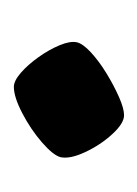

<svg xmlns="http://www.w3.org/2000/svg" viewBox="20 -416 203 284"><g transform="rotate(90 122.0 -273.5)"><path d="M108 -192Q99 -192 87 -202.5Q75 -213 64 -228.5Q53 -244 46.5 -259.5Q40 -275 42 -285Q44 -294 57 -306Q70 -318 88 -329Q106 -340 123 -347.5Q140 -355 150 -355Q162 -355 178 -337.5Q194 -320 204.5 -297.5Q215 -275 212 -261Q209 -250 190 -233.5Q171 -217 147 -204.5Q123 -192 108 -192Z"/></g></svg>

Font: Texturina Medium 12pt Black
Style: Italic
Weight: 900
Italic angle: -11°
Version: Version 1.002